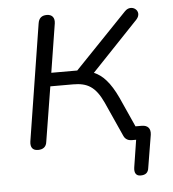

<svg xmlns="http://www.w3.org/2000/svg" viewBox="-48 -536 643 715"><g transform="rotate(-5 273.5 -179.0)"><path d="M449 134C468 134 478 126 480 107L500 -14C503 -37 492 -50 469 -50H446L396 -161C369 -219 341 -249 309 -262L484 -446C511 -476 470 -508 444 -480L248 -276H151L180 -458C183 -479 173 -492 153 -492C134 -492 123 -483 120 -463L51 -28C48 -6 57 6 77 6C96 6 108 -3 110 -22L143 -226H228C281 -226 311 -209 339 -149L398 -18C404 -5 416 0 427 0H444L428 102C425 122 432 134 449 134Z"/></g></svg>

Font: SN Pro Light
Style: Italic
Weight: 300
Italic angle: -8.99998°
Designer: Tobias Whetton
Foundry: Supernotes
Version: Version 1.001;Glyphs 3.2 (3249)